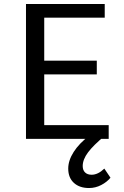

<svg xmlns="http://www.w3.org/2000/svg" viewBox="-20 -700 625 968"><path d="M111 0ZM528 -69V0H111V-680H508V-611H203V-394H468V-325H203V-69ZM324 150Q324 109 351.5 66Q379 23 429 -15H508Q451 32 424 68Q397 104 397 137Q397 158 409 169.5Q421 181 442 181Q474 181 506 150L537 196Q519 218 490 233Q461 248 429 248Q381 248 352.5 222Q324 196 324 150Z"/></svg>

Font: Martel Sans
Style: Regular
Weight: 400
Designer: Dan Reynolds and Mathieu Réguer
Foundry: Dan Reynolds and Mathieu Réguer
Version: Version 1.002; ttfautohint (v1.1) -l 5 -r 5 -G 72 -x 0 -D la